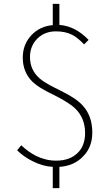

<svg xmlns="http://www.w3.org/2000/svg" viewBox="-20 -845 561 986"><path d="M412 -617Q377 -653 351 -666Q316 -684 267 -684Q209 -684 171 -646Q134 -608 134 -552Q134 -485 184 -442Q204 -425 235 -408L264 -393L294 -378Q371 -340 404 -304Q454 -250 454 -164Q454 -88 405 -40Q359 7 285 12V121H251V12Q198 9 146 -18Q103 -39 68 -73L89 -99Q125 -65 164 -45Q215 -20 268 -20Q339 -20 379 -60Q417 -97 417 -162Q417 -238 367 -287Q337 -317 257 -357L227 -372L198 -388Q167 -406 147 -425Q97 -474 97 -549Q97 -617 141 -664Q184 -710 251 -716V-825H285V-717Q367 -711 435 -640Z"/></svg>

Font: Noto Sans CJK TC Thin
Style: Regular
Weight: 250
Designer: Ryoko NISHIZUKA ???? (kana & ideographs); Paul D. Hunt (Latin, Greek & Cyrillic); Wenlong ZHANG ??? (bopomofo); Sandoll 
Foundry: Adobe Systems Incorporated
Version: Version 1.004 January 19, 2016